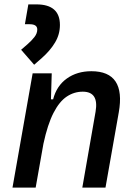

<svg xmlns="http://www.w3.org/2000/svg" viewBox="-20 -850 626 870"><path d="M36.6 0 127.9 -517.6H214.4L210.9 -399.9H220.7Q236.3 -460.9 282.7 -494.1Q329.1 -527.3 394 -527.3Q551.3 -527.3 518.1 -340.3L458 0H353L413.1 -344.2Q428.7 -434.6 355 -434.6Q315.9 -434.6 282.5 -412.4Q249 -390.1 222.4 -338.4Q195.8 -286.6 176.8 -198.7L141.6 0ZM134.8 -556.6 75.7 -624.5 104.5 -649.4Q123 -665.5 136 -682.1Q148.9 -698.7 148.9 -716.3Q148.9 -740.2 114.7 -740.2H92.8L108.4 -830.1H145Q251.5 -830.1 251.5 -736.8Q251.5 -694.3 229.5 -657.5Q207.5 -620.6 169.9 -587.4Z"/></svg>

Font: Cascadia Mono PL
Style: Italic
Weight: 400
Italic angle: -10°
Monospace: yes
Designer: Aaron Bell
Foundry: Saja Typeworks
Version: Version 2404.023; ttfautohint (v1.8.4)